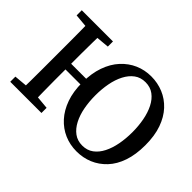

<svg xmlns="http://www.w3.org/2000/svg" viewBox="-127 -966 1266 1266"><g transform="rotate(45 505.5 -333.5)"><path d="M129 0Q130 -51 130.5 -102Q131 -153 131 -205.5Q131 -258 131 -310V-357Q131 -409 131 -460.5Q131 -512 130.5 -564Q130 -616 129 -667H243Q242 -617 241 -565Q240 -513 240 -461.5Q240 -410 240 -357V-325Q240 -266 240 -211Q240 -156 241 -104Q242 -52 243 0ZM40 0V-48L173 -60H201L331 -48V0ZM40 -619V-667H331V-619L201 -607H173ZM189 -315V-368H432V-315ZM673 16Q612 16 559 -7Q506 -30 465.5 -74.5Q425 -119 402 -183.5Q379 -248 379 -333Q379 -417 402 -482.5Q425 -548 466 -592.5Q507 -637 559.5 -660Q612 -683 673 -683Q733 -683 786 -661Q839 -639 879.5 -595.5Q920 -552 943 -487Q966 -422 966 -334Q966 -247 943.5 -181Q921 -115 880 -71.5Q839 -28 786.5 -6Q734 16 673 16ZM673 -38Q718 -38 750.5 -62Q783 -86 804 -127.5Q825 -169 835 -222Q845 -275 845 -334Q845 -392 835 -445Q825 -498 804 -539.5Q783 -581 750.5 -605Q718 -629 673 -629Q628 -629 595.5 -605Q563 -581 541.5 -539.5Q520 -498 510 -445Q500 -392 500 -334Q500 -275 510 -222Q520 -169 541.5 -127.5Q563 -86 595.5 -62Q628 -38 673 -38Z"/></g></svg>

Font: Source Serif 4 18pt Medium
Style: Regular
Weight: 500
Designer: Frank Grießhammer
Foundry: Adobe Systems Incorporated
Version: Version 4.004;hotconv 1.0.116;makeotfexe 2.5.65601